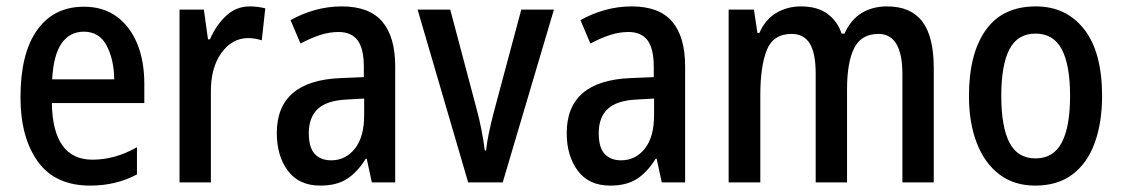

<svg xmlns="http://www.w3.org/2000/svg" viewBox="-20 -570 3507 600"><path d="M242 -549Q303 -549 345 -518Q387 -487 409 -433Q431 -379 431 -308V-248H142Q145 -71 269 -71Q340 -71 408 -110V-25Q343 10 262 10Q152 10 98 -65.5Q44 -141 44 -266Q44 -403 96 -476Q148 -549 242 -549ZM242 -471Q198 -471 172.5 -434.5Q147 -398 143 -322H337Q336 -385 313 -428Q290 -471 242 -471Z M761 -550Q772 -550 784.5 -548.5Q797 -547 809 -544L798 -444Q789 -447 777.5 -449Q766 -451 756 -451Q705 -451 671.5 -404Q638 -357 639 -281V0H541V-540H617L630 -447H636Q655 -491 686.5 -520.5Q718 -550 761 -550Z M1048 -550Q1134 -550 1174.5 -502.5Q1215 -455 1215 -363V0H1142L1126 -74H1123Q1097 -32 1064.5 -11Q1032 10 981 10Q914 10 879.5 -36.5Q845 -83 845 -154Q845 -318 1045 -326L1117 -329V-361Q1117 -418 1097.5 -444Q1078 -470 1038 -470Q1009 -470 980 -460.5Q951 -451 919 -434L888 -507Q923 -527 964 -538.5Q1005 -550 1048 -550ZM1064 -259Q1001 -256 973 -229.5Q945 -203 945 -154Q945 -109 963.5 -89Q982 -69 1015 -69Q1060 -69 1089 -105.5Q1118 -142 1118 -210V-262Z M1443 0 1285 -540H1387L1469 -231Q1478 -198 1484.5 -164.5Q1491 -131 1495 -100H1499Q1501 -122 1507.5 -153Q1514 -184 1523 -219L1609 -540H1711L1551 0Z M1954 -550Q2040 -550 2080.5 -502.5Q2121 -455 2121 -363V0H2048L2032 -74H2029Q2003 -32 1970.5 -11Q1938 10 1887 10Q1820 10 1785.5 -36.5Q1751 -83 1751 -154Q1751 -318 1951 -326L2023 -329V-361Q2023 -418 2003.5 -444Q1984 -470 1944 -470Q1915 -470 1886 -460.5Q1857 -451 1825 -434L1794 -507Q1829 -527 1870 -538.5Q1911 -550 1954 -550ZM1970 -259Q1907 -256 1879 -229.5Q1851 -203 1851 -154Q1851 -109 1869.5 -89Q1888 -69 1921 -69Q1966 -69 1995 -105.5Q2024 -142 2024 -210V-262Z M2752 -550Q2826 -550 2862 -503Q2898 -456 2898 -357V0H2800V-338Q2800 -464 2725 -464Q2672 -464 2649.5 -420Q2627 -376 2627 -290V0H2529V-340Q2529 -404 2510.5 -434Q2492 -464 2454 -464Q2396 -464 2376 -413Q2356 -362 2356 -274V0H2257V-540H2336L2347 -467H2353Q2372 -510 2406.5 -530Q2441 -550 2483 -550Q2534 -550 2565.5 -527Q2597 -504 2610 -465H2619Q2639 -509 2673 -529.5Q2707 -550 2752 -550Z M3424 -270Q3424 -187 3401 -123.5Q3378 -60 3331.5 -25Q3285 10 3215 10Q3149 10 3103 -25Q3057 -60 3032.5 -123Q3008 -186 3008 -270Q3008 -402 3060.5 -476Q3113 -550 3217 -550Q3312 -550 3368 -478.5Q3424 -407 3424 -270ZM3109 -270Q3109 -174 3134.5 -124.5Q3160 -75 3216 -75Q3272 -75 3298 -124.5Q3324 -174 3324 -270Q3324 -367 3298 -416Q3272 -465 3216 -465Q3160 -465 3134.5 -416Q3109 -367 3109 -270Z"/></svg>

Font: Noto Sans Telugu Condensed Medium
Style: Regular
Weight: 500
Width: 3
Designer: Jelle Bosma - Monotype Design Team
Foundry: Monotype Imaging Inc.
Version: Version 2.005; ttfautohint (v1.8.4.7-5d5b)